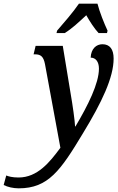

<svg xmlns="http://www.w3.org/2000/svg" viewBox="-162 -786 645 1046"><path d="M146 -606H191C231 -631 267 -665 308 -703C326 -671 353 -629 375 -606H421L424 -619C406 -657 380 -722 369 -766H268C237 -720 182 -657 149 -619ZM-60 240C101 240 168 143 290 -60C393 -229 457 -364 457 -467C457 -518 436 -545 396 -545C363 -545 334 -521 332 -472C359 -472 377 -450 377 -412C377 -332 318 -213 249 -97H247C246 -128 233 -218 224 -269L180 -536H32L21 -490H29C61 -490 75 -477 83 -437L167 19C109 98 42 181 -61 181C-95 181 -116 175 -128 170L-142 222C-120 233 -90 240 -60 240Z"/></svg>

Font: Noto Serif Condensed Semi
Style: Italic
Weight: 600
Width: 3
Italic angle: -12°
Designer: Monotype Design Team
Foundry: Monotype Imaging Inc.
Version: Version 1.901